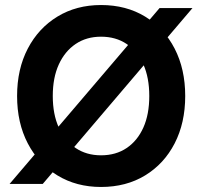

<svg xmlns="http://www.w3.org/2000/svg" viewBox="-20 -732 803 764"><path d="M18 0 615 -700H746L150 0ZM382 12Q284 12 208.5 -34Q133 -80 90.5 -161.5Q48 -243 48 -350Q48 -457 90.5 -538.5Q133 -620 208.5 -666Q284 -712 382 -712Q482 -712 557.5 -666Q633 -620 675 -538.5Q717 -457 717 -350Q717 -243 675 -161.5Q633 -80 557.5 -34Q482 12 382 12ZM382 -114Q441 -114 484 -143Q527 -172 550.5 -224.5Q574 -277 574 -350Q574 -423 550.5 -475.5Q527 -528 484 -557Q441 -586 382 -586Q324 -586 281 -557Q238 -528 214 -475.5Q190 -423 190 -350Q190 -277 214 -224.5Q238 -172 281 -143Q324 -114 382 -114Z"/></svg>

Font: DM Sans 10pt ExtraBold
Style: Regular
Weight: 800
Version: Version 4.004;gftools[0.9.30]